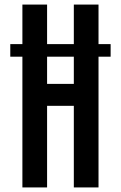

<svg xmlns="http://www.w3.org/2000/svg" viewBox="-20 -820 529 840"><path d="M78 0V-572H25V-627H78V-800H186V-627H303V-800H411V-627H464V-572H411V0H303V-357H186V0ZM186 -453H303V-572H186Z"/></svg>

Font: Big Shoulders Display
Style: Bold
Weight: 700
Designer: Patric King
Foundry: XO Type Co
Version: Version 1.000; ttfautohint (v1.8.2)